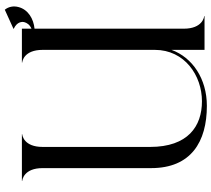

<svg xmlns="http://www.w3.org/2000/svg" viewBox="-62 -832 903 820"><g transform="rotate(-90 390.0 -421.5)"><path d="M348.5 10C464 10 555 -51.5 587.5 -141V0H732V-1.5C727.5 -1.5 678 -9 678 -88.5V-726C719.5 -730 760 -753 770.5 -795C776 -816 772 -837 759 -853L677.5 -816V-815C708.5 -800.5 708 -779 706 -770C703 -759 696 -747 678 -739V-780H533.5V-778.5C538.5 -778.5 587.5 -771 587.5 -691.5V-212C587.5 -85 478 -11 368 -11C261.5 -11 173 -70.5 173 -232.5V-691.5C173 -771 222 -778.5 227 -778.5V-780H28V-778.5C33 -778.5 82.5 -771 82.5 -691.5V-228C82.5 -58 194.5 10 348.5 10Z"/></g></svg>

Font: Beautique Display
Style: Regular
Weight: 400
Designer: Nhat-Quang Ngo
Version: Version 1.100;Glyphs 3.2.3 (3260)